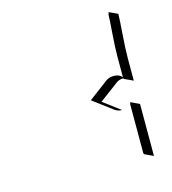

<svg xmlns="http://www.w3.org/2000/svg" viewBox="-82 -582 575 640"><g transform="rotate(-15 205.0 -262.0)"><path d="M216.6 -244.1 284.9 -295.4Q295.4 -302.7 311.5 -302.7Q329.8 -302.7 339.8 -291V-360.4Q339.8 -392.1 343.5 -441Q347.2 -490 347.4 -503.7L349.6 -512.7L379.6 -498.8Q379.6 -481.4 375.7 -430.2Q371.8 -378.9 371.8 -346.2V-270.3L341.8 -284.2Q341.1 -285.6 340.3 -286.9Q325.7 -286.6 316.2 -279.8L249.8 -230.2L306.4 -187.7L308.1 -185.5Q294.2 -186.5 284.9 -192.9ZM339.8 -28.1V-197.3L341.8 -204.1L371.8 -189.9V-10.5L341.8 -24.4Z"/></g></svg>

Font: AgreloyOut1
Style: Medium
Weight: 400
Designer: gluk
Foundry: gluk
Version: Version 0.27